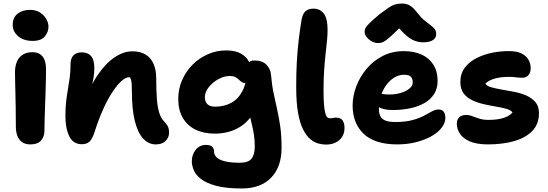

<svg xmlns="http://www.w3.org/2000/svg" viewBox="-20 -809 3110 1089"><path d="M153 10Q123 10 105 -3Q87 -16 78.5 -38.5Q70 -61 70 -89Q70 -154 69 -198.5Q68 -243 67.5 -276Q67 -309 66 -338Q65 -367 65 -400Q65 -431 75 -457Q85 -483 107.5 -498Q130 -513 165 -513Q200 -513 220 -490.5Q240 -468 241 -421Q241 -401 240.5 -366Q240 -331 238.5 -288.5Q237 -246 235.5 -203.5Q234 -161 233 -125Q232 -89 232 -67Q232 -34 213 -12Q194 10 153 10ZM165 -577Q114 -577 83 -603.5Q52 -630 52 -668Q52 -709 79.5 -731Q107 -753 150 -753Q184 -753 207 -738Q230 -723 242.5 -701Q255 -679 255 -657Q255 -628 234.5 -602.5Q214 -577 165 -577Z M864 10Q822 10 791.5 -23.5Q761 -57 744.5 -123.5Q728 -190 728 -292Q728 -316 727 -332.5Q726 -349 722 -360Q718 -371 711 -379.5Q704 -388 692 -395Q718 -395 735 -390.5Q752 -386 761 -373.5Q770 -361 767 -333Q750 -355 738 -363Q726 -371 712 -371Q693 -371 668.5 -349Q644 -327 617 -286Q590 -245 564.5 -188Q539 -131 517 -62Q504 -21 488 -6Q472 9 444 9Q395 9 373 -36Q351 -81 351 -151Q351 -200 355.5 -236.5Q360 -273 365.5 -304.5Q371 -336 375.5 -369Q380 -402 380 -443Q380 -478 396.5 -495Q413 -512 445 -512Q478 -512 496.5 -491Q515 -470 515 -423Q515 -394 511 -371Q507 -348 501.5 -322Q496 -296 492 -259Q488 -222 489 -165L452 -208Q486 -312 532 -380.5Q578 -449 629.5 -483.5Q681 -518 730 -518Q776 -518 806 -499.5Q836 -481 851 -446.5Q866 -412 866 -364Q866 -294 870 -245.5Q874 -197 884 -167Q894 -137 911 -120Q925 -106 932 -92Q939 -78 939 -56Q939 -30 919.5 -10Q900 10 864 10Z M1351 260Q1262 260 1206.5 245Q1151 230 1121 207Q1091 184 1079.5 157Q1068 130 1068 106Q1068 68 1090 40.5Q1112 13 1148 13Q1173 13 1183.5 23Q1194 33 1194 51Q1194 68 1207.5 82.5Q1221 97 1254 105.5Q1287 114 1341 114Q1389 114 1407 90.5Q1425 67 1425 22Q1425 -16 1420 -46.5Q1415 -77 1408 -105.5Q1401 -134 1394 -165.5Q1387 -197 1382 -235L1440 -227Q1427 -177 1400.5 -143Q1374 -109 1340 -88.5Q1306 -68 1270 -59.5Q1234 -51 1200 -51Q1135 -51 1088.5 -74Q1042 -97 1016.5 -141Q991 -185 991 -247Q991 -305 1013 -355Q1035 -405 1072.5 -442.5Q1110 -480 1159 -501.5Q1208 -523 1262 -523Q1316 -523 1348 -504Q1380 -485 1393.5 -456Q1407 -427 1407 -395Q1407 -370 1396 -354Q1385 -338 1373 -338Q1359 -338 1350.5 -344Q1342 -350 1334 -358Q1326 -366 1314.5 -372Q1303 -378 1284 -378Q1251 -378 1218.5 -360Q1186 -342 1164 -314.5Q1142 -287 1142 -257Q1142 -232 1156.5 -218Q1171 -204 1200 -204Q1252 -204 1292 -226Q1332 -248 1355.5 -293.5Q1379 -339 1379 -408Q1379 -438 1388.5 -452Q1398 -466 1422 -466Q1469 -466 1492 -441Q1515 -416 1517 -386Q1522 -327 1532 -280Q1542 -233 1552 -188.5Q1562 -144 1569.5 -92Q1577 -40 1577 30Q1577 137 1518 198.5Q1459 260 1351 260Z M1829 11Q1809 11 1786 5Q1763 -1 1740.5 -19.5Q1718 -38 1699.5 -74Q1681 -110 1670.5 -169Q1660 -228 1660 -317Q1660 -393 1663.5 -457.5Q1667 -522 1674 -580.5Q1681 -639 1690 -695Q1696 -730 1712.5 -745Q1729 -760 1757 -760Q1796 -760 1817 -731.5Q1838 -703 1838 -640Q1838 -610 1834.5 -576Q1831 -542 1826.5 -501.5Q1822 -461 1818.5 -410.5Q1815 -360 1815 -297Q1815 -243 1818 -211.5Q1821 -180 1826 -164Q1831 -148 1837.5 -143Q1844 -138 1852 -138Q1860 -138 1865.5 -139Q1871 -140 1875.5 -141Q1880 -142 1885 -142Q1913 -142 1923.5 -125.5Q1934 -109 1934 -83Q1934 -54 1920.5 -33Q1907 -12 1883.5 -0.5Q1860 11 1829 11Z M2232 10Q2167 10 2119 -6Q2071 -22 2040.5 -52Q2010 -82 1995 -122Q1980 -162 1980 -210Q1980 -264 2000.5 -318.5Q2021 -373 2059 -418.5Q2097 -464 2150.5 -491.5Q2204 -519 2270 -519Q2327 -519 2370 -500Q2413 -481 2437.5 -443Q2462 -405 2462 -349Q2462 -307 2442 -275.5Q2422 -244 2386.5 -224Q2351 -204 2305 -194.5Q2259 -185 2206 -185Q2152 -185 2123 -204.5Q2094 -224 2094 -250Q2094 -264 2100.5 -271.5Q2107 -279 2123 -279Q2134 -279 2149 -276Q2164 -273 2190 -273Q2223 -273 2253 -282Q2283 -291 2302 -306.5Q2321 -322 2321 -341Q2321 -363 2310 -374Q2299 -385 2272 -385Q2241 -385 2215 -368.5Q2189 -352 2169.5 -324.5Q2150 -297 2139.5 -262Q2129 -227 2129 -190Q2129 -167 2137.5 -150Q2146 -133 2166.5 -125Q2187 -117 2221 -117Q2279 -117 2318 -127.5Q2357 -138 2383.5 -152Q2410 -166 2429.5 -177Q2449 -188 2468 -188Q2487 -188 2496.5 -175.5Q2506 -163 2506 -139Q2506 -113 2486 -86Q2466 -59 2430 -38Q2394 -17 2343.5 -3.5Q2293 10 2232 10ZM2124 -565Q2105 -565 2087.5 -575Q2070 -585 2059 -599.5Q2048 -614 2048 -629Q2048 -640 2053 -650Q2058 -660 2076.5 -678.5Q2095 -697 2135 -730Q2165 -752 2183.5 -765Q2202 -778 2219.5 -783.5Q2237 -789 2261 -789Q2286 -789 2305.5 -777Q2325 -765 2344 -740Q2366 -711 2386 -694.5Q2406 -678 2421 -667Q2436 -656 2445 -645Q2454 -634 2454 -615Q2454 -593 2434.5 -581Q2415 -569 2380 -569Q2356 -569 2331.5 -578Q2307 -587 2279.5 -612Q2252 -637 2215 -682L2277 -681Q2236 -640 2210.5 -616Q2185 -592 2170 -581Q2155 -570 2145 -567.5Q2135 -565 2124 -565Z M2748 10Q2685 10 2646 -6.5Q2607 -23 2589 -50Q2571 -77 2571 -108Q2571 -130 2584.5 -143.5Q2598 -157 2625 -157Q2638 -157 2650.5 -153Q2663 -149 2677 -143.5Q2691 -138 2708 -133.5Q2725 -129 2748 -129Q2804 -129 2837.5 -140.5Q2871 -152 2887 -171Q2877 -185 2851.5 -192Q2826 -199 2793 -204.5Q2760 -210 2724.5 -218Q2689 -226 2658.5 -240.5Q2628 -255 2609.5 -279.5Q2591 -304 2591 -344Q2591 -391 2616 -424.5Q2641 -458 2682 -479Q2723 -500 2772.5 -510Q2822 -520 2870 -519Q2911 -519 2937.5 -506Q2964 -493 2977 -471Q2990 -449 2990 -423Q2990 -398 2977.5 -383Q2965 -368 2943 -368Q2929 -368 2918.5 -369Q2908 -370 2897 -371.5Q2886 -373 2866 -373Q2819 -373 2785 -363Q2751 -353 2733 -335Q2741 -321 2766 -314Q2791 -307 2825.5 -301Q2860 -295 2897 -288Q2934 -281 2965.5 -267Q2997 -253 3017 -229.5Q3037 -206 3037 -168Q3037 -105 2999 -66Q2961 -27 2895.5 -8.5Q2830 10 2748 10Z"/></svg>

Font: Shantell Sans
Style: Bold
Weight: 700
Designer: Stephen Nixon, Anya Danilova, Shantell Martin
Foundry: Arrow Type
Version: Version 1.011;[c5ecc13dd]